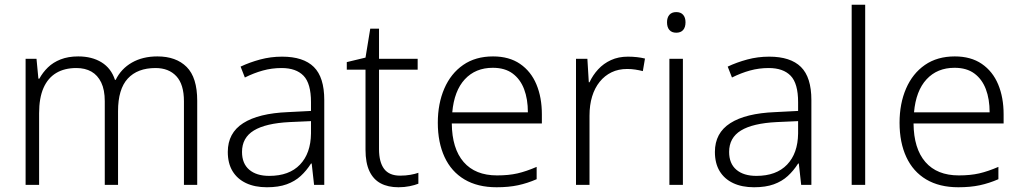

<svg xmlns="http://www.w3.org/2000/svg" viewBox="-20 -780 4310 810"><path d="M644 -542Q723 -542 767.5 -497.5Q812 -453 812 -355V0H756V-353Q756 -424 724 -458.5Q692 -493 636 -493Q560 -493 519 -448.5Q478 -404 478 -311V0H422V-353Q422 -401 407 -432Q392 -463 365.5 -478Q339 -493 302 -493Q252 -493 217 -472Q182 -451 163.5 -409Q145 -367 145 -302V0H88V-532H134L142 -448H146Q160 -474 182 -495.5Q204 -517 236 -529.5Q268 -542 310 -542Q368 -542 408.5 -517Q449 -492 465 -443H468Q491 -490 536.5 -516Q582 -542 644 -542Z M1170 -541Q1260 -541 1304 -497.5Q1348 -454 1348 -358V0H1305L1295 -90H1292Q1273 -60 1248.5 -37.5Q1224 -15 1189.5 -2.5Q1155 10 1106 10Q1055 10 1018 -7.5Q981 -25 961 -58Q941 -91 941 -139Q941 -219 1006 -260.5Q1071 -302 1195 -307L1292 -312V-349Q1292 -428 1260.5 -460.5Q1229 -493 1168 -493Q1127 -493 1089 -482.5Q1051 -472 1013 -453L995 -499Q1033 -517 1077.5 -529Q1122 -541 1170 -541ZM1202 -265Q1101 -260 1051 -229.5Q1001 -199 1001 -139Q1001 -90 1031.5 -64Q1062 -38 1116 -38Q1200 -38 1245.5 -85.5Q1291 -133 1292 -217V-269Z M1668 -39Q1691 -39 1711 -42.5Q1731 -46 1745 -51V-5Q1730 1 1708 5.5Q1686 10 1661 10Q1617 10 1586 -6.5Q1555 -23 1538.5 -58Q1522 -93 1522 -148V-486H1443V-518L1522 -537L1542 -659H1579V-532H1742V-486H1579V-151Q1579 -96 1600.5 -67.5Q1622 -39 1668 -39Z M2060 -542Q2128 -542 2174 -510.5Q2220 -479 2243 -424Q2266 -369 2266 -298V-259H1886Q1887 -153 1936 -96.5Q1985 -40 2077 -40Q2126 -40 2163 -48.5Q2200 -57 2244 -76V-24Q2205 -7 2165.5 1.5Q2126 10 2075 10Q1995 10 1939.5 -23Q1884 -56 1855.5 -117.5Q1827 -179 1827 -262Q1827 -343 1854.5 -406.5Q1882 -470 1934 -506Q1986 -542 2060 -542ZM2059 -494Q1986 -494 1941 -445.5Q1896 -397 1888 -306H2207Q2207 -362 2191 -404Q2175 -446 2142.5 -470Q2110 -494 2059 -494Z M2629 -541Q2648 -541 2666.5 -539Q2685 -537 2701 -533L2692 -480Q2676 -484 2660 -486.5Q2644 -489 2626 -489Q2589 -489 2560 -475Q2531 -461 2510 -435Q2489 -409 2478 -373Q2467 -337 2467 -292V0H2410V-532H2458L2464 -433H2467Q2481 -463 2503.5 -487.5Q2526 -512 2557.5 -526.5Q2589 -541 2629 -541Z M2861 -532V0H2804V-532ZM2833 -729Q2852 -729 2862 -717.5Q2872 -706 2872 -686Q2872 -665 2862 -653.5Q2852 -642 2833 -642Q2814 -642 2804 -653.5Q2794 -665 2794 -686Q2794 -706 2804 -717.5Q2814 -729 2833 -729Z M3225 -541Q3315 -541 3359 -497.5Q3403 -454 3403 -358V0H3360L3350 -90H3347Q3328 -60 3303.5 -37.5Q3279 -15 3244.5 -2.5Q3210 10 3161 10Q3110 10 3073 -7.5Q3036 -25 3016 -58Q2996 -91 2996 -139Q2996 -219 3061 -260.5Q3126 -302 3250 -307L3347 -312V-349Q3347 -428 3315.5 -460.5Q3284 -493 3223 -493Q3182 -493 3144 -482.5Q3106 -472 3068 -453L3050 -499Q3088 -517 3132.5 -529Q3177 -541 3225 -541ZM3257 -265Q3156 -260 3106 -229.5Q3056 -199 3056 -139Q3056 -90 3086.5 -64Q3117 -38 3171 -38Q3255 -38 3300.5 -85.5Q3346 -133 3347 -217V-269Z M3630 0H3573V-760H3630Z M4008 -542Q4076 -542 4122 -510.5Q4168 -479 4191 -424Q4214 -369 4214 -298V-259H3834Q3835 -153 3884 -96.5Q3933 -40 4025 -40Q4074 -40 4111 -48.5Q4148 -57 4192 -76V-24Q4153 -7 4113.5 1.5Q4074 10 4023 10Q3943 10 3887.5 -23Q3832 -56 3803.5 -117.5Q3775 -179 3775 -262Q3775 -343 3802.5 -406.5Q3830 -470 3882 -506Q3934 -542 4008 -542ZM4007 -494Q3934 -494 3889 -445.5Q3844 -397 3836 -306H4155Q4155 -362 4139 -404Q4123 -446 4090.5 -470Q4058 -494 4007 -494Z"/></svg>

Font: Noto Sans Khmer Light
Style: Regular
Weight: 300
Version: Version 2.003